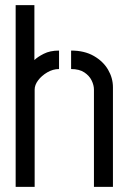

<svg xmlns="http://www.w3.org/2000/svg" viewBox="-20 -725 496 748"><path d="M41 3V-705H114V-491Q126 -503 150.5 -515.5Q175 -528 210 -528V-456Q186 -456 164 -443Q142 -430 128.5 -412Q115 -394 115 -376V3ZM346 3V-376Q346 -393 337 -411.5Q328 -430 308.5 -443Q289 -456 257 -456V-528Q309 -528 345.5 -507Q382 -486 401 -453.5Q420 -421 420 -385V3Z"/></svg>

Font: Stick No Bills
Style: Regular
Weight: 400
Version: Version 2.000